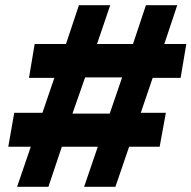

<svg xmlns="http://www.w3.org/2000/svg" viewBox="-20 -722 740 742"><path d="M46 0H167L219 -155H358L305 0H426L479 -155H597L621 -286H524L570 -421H678L700 -552H615L665 -702H544L494 -552H355L406 -702H285L235 -552H114L92 -421H190L144 -286H35L12 -155H99ZM452 -423 404 -283H260L309 -423Z"/></svg>

Font: Geom Bold
Style: Bold Italic
Weight: 700
Italic angle: -10°
Version: Version 1.102